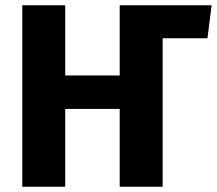

<svg xmlns="http://www.w3.org/2000/svg" viewBox="-20 -713 829 733"><path d="M788 -693 772 -567H601V0H437V-297H229V0H65V-693H229V-425H437V-693Z"/></svg>

Font: FiraGO
Style: Bold
Weight: 700
Designer: bBox Type
Foundry: bBox Type GmbH
Version: Version 1.001;PS 001.001;hotconv 1.0.88;makeotf.lib2.5.64775